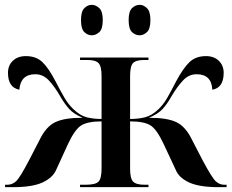

<svg xmlns="http://www.w3.org/2000/svg" viewBox="-20 -774 958 794"><path d="M1 0H34Q114 0 156 -19.5Q198 -39 212 -71L261 -178Q290 -240 317 -256Q344 -272 400 -272V-77Q400 -36 387.5 -23Q375 -10 334 -10H311V0H594V-10H578Q543 -10 530.5 -23Q518 -36 518 -76V-272Q575 -272 601.5 -256Q628 -240 657 -178L707 -71Q720 -39 762 -19.5Q804 0 884 0H917V-10H907Q888 -10 872.5 -24Q857 -38 818 -111L774 -196Q748 -250 710 -268.5Q672 -287 596 -287Q634 -303 653 -324Q672 -345 688 -374Q713 -416 737 -441.5Q761 -467 793 -467Q855 -467 858 -403Q905 -411 905 -473Q905 -503 885 -522.5Q865 -542 832 -542Q790 -542 764 -517.5Q738 -493 708 -437Q688 -398 672 -370Q656 -342 636 -323Q608 -296 580 -289Q552 -282 518 -282V-460Q518 -500 530 -513Q542 -526 577 -526H594V-536H311V-526H341Q375 -526 387.5 -513Q400 -500 400 -460V-282Q366 -282 338.5 -289Q311 -296 283 -323Q263 -342 246.5 -370Q230 -398 210 -437Q181 -493 155 -517.5Q129 -542 87 -542Q53 -542 33 -522.5Q13 -503 13 -473Q13 -412 60 -403Q65 -467 126 -467Q158 -467 182 -441.5Q206 -416 230 -374Q247 -345 265.5 -324Q284 -303 322 -287Q246 -287 208 -268.5Q170 -250 144 -196L100 -111Q62 -38 46 -24Q30 -10 11 -10H1ZM558 -628Q573 -628 587.5 -641Q602 -654 602 -691Q602 -727 587.5 -740.5Q573 -754 558 -754Q540 -754 526 -740.5Q512 -727 512 -691Q512 -654 526 -641Q540 -628 558 -628ZM359 -628Q376 -628 390.5 -641Q405 -654 405 -691Q405 -727 390.5 -740.5Q376 -754 359 -754Q343 -754 329 -740.5Q315 -727 315 -691Q315 -654 329 -641Q343 -628 359 -628Z"/></svg>

Font: Noto Serif Display Semi
Style: Regular
Weight: 600
Designer: Monotype Design Team
Foundry: Monotype Imaging Inc.
Version: Version 1.900